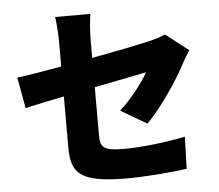

<svg xmlns="http://www.w3.org/2000/svg" viewBox="-57 -863 1114 978"><g transform="rotate(-5 500.0 -373.5)"><path d="M926 -571 809 -662C787 -650 760 -643 728 -635C682 -624 560 -599 430 -575V-671C430 -708 435 -768 440 -799H260C265 -768 269 -707 269 -671V-545C174 -528 89 -514 41 -508L70 -350C113 -360 186 -375 269 -392V-136C269 -6 301 52 552 52C650 52 781 41 860 30L865 -134C766 -114 646 -99 547 -99C443 -99 430 -120 430 -179V-425L697 -478C670 -430 609 -349 548 -295L681 -217C748 -281 846 -425 889 -509C899 -529 916 -555 926 -571Z"/></g></svg>

Font: ChiuKong Gothic MN Heavy
Style: Regular
Weight: 900
Designer: Ryoko NISHIZUKA 西塚涼子 (kana, bopomofo & ideographs); Paul D. Hunt (Latin, Greek & Cyrillic); Sandoll Communications 산돌커뮤니
Foundry: Adobe
Version: Version 1.300